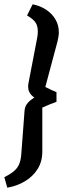

<svg xmlns="http://www.w3.org/2000/svg" viewBox="-56 -721 311 894"><path d="M96 -701Q131 -694 158.5 -676Q186 -658 202 -631Q218 -604 218 -570Q218 -562 216 -549.5Q214 -537 212 -529L155 -316Q168 -309 181.5 -303Q195 -297 207 -292V-247Q193 -242 174.5 -234.5Q156 -227 141 -220V-15Q141 31 119.5 65.5Q98 100 61 122.5Q24 145 -22 153L-36 104Q-6 89 10 75Q26 61 33.5 42.5Q41 24 43 -2L58 -201Q59 -222 68 -235Q77 -248 87.5 -255.5Q98 -263 104 -267Q99 -270 92 -276.5Q85 -283 80 -293.5Q75 -304 75 -318Q75 -321 75.5 -327Q76 -333 77 -336L117 -544Q119 -553 119.5 -561Q120 -569 120 -576Q120 -600 109.5 -616Q99 -632 70 -649Z"/></svg>

Font: Faustina Light SemiBold
Style: Italic
Weight: 600
Italic angle: -8°
Version: Version 1.200